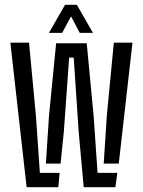

<svg xmlns="http://www.w3.org/2000/svg" viewBox="-20 -777 593 797"><path d="M327.5 0 306.5 -230.5 286 -538H267L245 -230.5L231.5 -98H170.5L183.5 -297.5L213 -597.5H340L368.5 -297.5L385 -59.5H467L459 0ZM90.5 0 23 -600H100.5L129 -297.5L145.5 -59.5H227.5L222 0ZM410.5 -98 423.5 -297.5 452.5 -600H530L473 -98ZM183 -640.5 250 -757H299L366 -640.5H311L275 -709L238 -640.5Z"/></svg>

Font: Big Shoulders Stencil Display Thin Medium
Style: Regular
Weight: 500
Version: Version 2.001